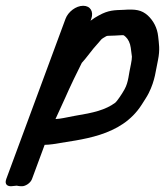

<svg xmlns="http://www.w3.org/2000/svg" viewBox="-30 -529 571 664"><path d="M161.9 -117.3C169.3 -133.8 180.7 -158.5 195.2 -190.1C209.6 -223.6 242.3 -291.5 252.9 -311.6C267.3 -326.8 284.6 -351.4 292.8 -360.8L313.7 -384.8C322.6 -395.1 319.4 -393.2 335.7 -402.8C341.4 -405.9 338.5 -404.8 368.2 -406C401.5 -407.4 394.7 -409.6 404 -402.1C413.4 -393.5 420 -380.4 422.2 -363.8L426.2 -333C426.2 -327.8 425.1 -317.6 422.9 -307.4C414.6 -271.8 415 -245.9 400.8 -220.3C391.1 -202.2 372.9 -176.8 368.5 -173.7C334.1 -148.5 293.1 -138.9 229.9 -128.6C191.2 -121.4 182.3 -118.4 161.9 -117.3ZM196.6 -464 -8.3 90C-16.1 111.2 -0.7 116 10.1 114.9L27.9 113.1C30.3 113.4 35.3 115 44 115H46.5C57.2 115 75.1 105.1 80.7 90L124.4 -28.1C131.4 -28.4 143.5 -28.8 152.9 -30.4C248.9 -47.3 388.4 -54.9 459.8 -166.6C470.3 -183.3 478.5 -195.3 484.2 -206.7C507 -252 508.7 -287.2 516.3 -320.8C523.9 -357.8 519.5 -378.6 516.9 -403.7C513.9 -432.4 500.5 -457.7 480.9 -475.7C459.6 -494.6 439 -497.9 397.6 -495C365.6 -493.8 345.3 -494.3 311.7 -475.6C302.1 -470.4 293.7 -465.3 283.1 -457.3L285.6 -464C294.5 -488.1 282.9 -509 257.7 -509C232.5 -509 205.5 -488.1 196.6 -464Z"/></svg>

Font: Just Breathe
Style: BdObl7
Weight: 400
Foundry: Cannot Into Space Fonts
Version: Version 0.72